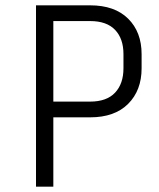

<svg xmlns="http://www.w3.org/2000/svg" viewBox="-20 -700 598 720"><path d="M115 0V-680H318Q410 -680 460.5 -630Q511 -580 511 -497V-444Q511 -361 460.5 -310.5Q410 -260 318 -260H180V0ZM318 -621H180V-319H318Q380 -319 411.5 -352.5Q443 -386 443 -444V-497Q443 -555 411.5 -588Q380 -621 318 -621Z"/></svg>

Font: Inria Sans Light
Style: Regular
Weight: 300
Designer: Black Foundry Team
Foundry: Black Foundry
Version: Version 1.2; ttfautohint (v1.8.3)